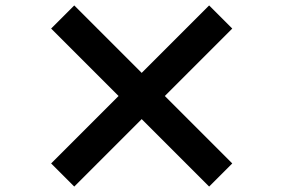

<svg xmlns="http://www.w3.org/2000/svg" viewBox="-20 -735 1040 706"><path d="M834 -134 586 -382 834 -630 749 -715 501 -467 253 -715 168 -630 416 -382 168 -134 253 -49 501 -297 749 -49Z"/></svg>

Font: Noto Sans CJK KR Black
Style: Regular
Weight: 900
Designer: Ryoko NISHIZUKA (kana & ideographs); Paul D. Hunt (Latin, Greek & Cyrillic); Wenlong ZHANG (bopomofo); Sandoll Communica
Foundry: Adobe Systems Incorporated
Version: Version 1.004;PS 1.004;hotconv 1.0.82;makeotf.lib2.5.63406